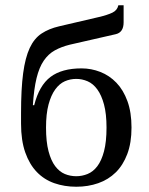

<svg xmlns="http://www.w3.org/2000/svg" viewBox="-20 -700 568 730"><path d="M270 -400Q247 -400 226.5 -391Q206 -382 190 -360Q174 -338 164.5 -302.5Q155 -267 155 -215Q155 -161 164.5 -125Q174 -89 190 -68Q206 -47 226.5 -38.5Q247 -30 270 -30Q292 -30 313 -38.5Q334 -47 350 -68Q366 -89 375.5 -125Q385 -161 385 -215Q385 -267 375.5 -302.5Q366 -338 350 -360Q334 -382 313 -391Q292 -400 270 -400ZM245 -530Q213 -522 188.5 -508.5Q164 -495 146.5 -469.5Q129 -444 119 -403Q109 -362 105 -300H110Q129 -375 172 -407.5Q215 -440 290 -440Q327 -440 361.5 -426.5Q396 -413 422.5 -385.5Q449 -358 464.5 -315.5Q480 -273 480 -215Q480 -157 464 -114.5Q448 -72 420 -44.5Q392 -17 353.5 -3.5Q315 10 270 10Q225 10 186.5 -3.5Q148 -17 120 -46Q92 -75 76 -120.5Q60 -166 60 -230V-270Q60 -362 68 -421.5Q76 -481 93 -517.5Q110 -554 138 -572.5Q166 -591 205 -600L355 -635Q389 -643 407.5 -652Q426 -661 430 -680H450V-615Q450 -577 420 -570Z"/></svg>

Font: Philosopher
Style: Regular
Weight: 400
Designer: Jovanny Lemonad
Foundry: Jovanny Lemonad
Version: Version 1.000